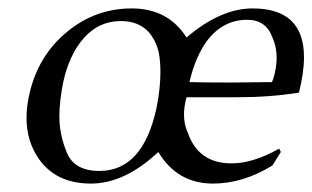

<svg xmlns="http://www.w3.org/2000/svg" viewBox="-20 -436 742 456"><path d="M627 -43Q557 0 486 0Q401 0 356 -75Q276 0 196 0Q113 0 72 -59Q43 -101 43 -156Q43 -181 49 -209Q69 -303 140 -361Q207 -416 293 -416Q379 -416 423 -347Q504 -416 580 -416Q702 -416 702 -300Q702 -264 690 -216Q622 -205 541 -205H423Q417 -183 417 -164Q417 -140 426 -121Q451 -48 530 -48Q581 -48 643 -83L647 -75ZM567 -389Q511 -389 473 -341Q444 -302 430 -241Q466 -240 529 -240Q543 -240 576 -240.5Q609 -241 626 -241Q630 -250 633 -264Q637 -282 637 -299Q637 -325 627 -347Q612 -389 567 -389ZM130 -240Q121 -195 121 -159Q121 -116 139 -73Q157 -30 216 -30Q320 -30 352 -181Q361 -227 361 -265Q361 -290 357 -312Q338 -386 267 -386Q215 -386 179.5 -346Q144 -306 130 -240Z"/></svg>

Font: New Athena Unicode
Style: Italic
Weight: 400
Designer: J. Rusten 1997; rev. by R. Hancock 2001, 2002, rev. by D. Mastronarde 2002-2019
Foundry: Society for Classical Studies (formerly American Philological Association)
Version: Version 5.008